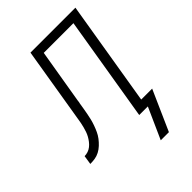

<svg xmlns="http://www.w3.org/2000/svg" viewBox="-300 -850 1166 1166"><g transform="rotate(-45 283.5 -267.0)"><path d="M371 201 461 0H387L499 -677H244L185 -325Q185 -324 185 -322Q185 -320 184 -318V-314Q183 -312 183 -310.5Q183 -309 182 -307Q179 -287 175.5 -267Q172 -247 168.5 -227.5Q165 -208 160 -188Q155 -168 148 -148.5Q141 -129 132 -109.5Q123 -90 110 -73Q97 -56 81 -41Q65 -26 46 -16Q27 -6 6.5 -3Q-14 0 -33 0L-24 -58Q-9 -58 6 -63Q21 -68 33.5 -78Q46 -88 56 -101Q66 -114 73.5 -127.5Q81 -141 86 -155.5Q91 -170 95 -185Q99 -200 102 -215Q105 -230 107 -244V-245Q111 -267 114.5 -289.5Q118 -312 122 -335L188 -735H574L462 -58H556L441 201Z"/></g></svg>

Font: Iosevka SS04 Lt Ex Obl
Style: Regular
Weight: 300
Width: 7
Italic angle: -9°
Monospace: yes
Designer: Belleve Invis
Foundry: Belleve Invis
Version: Version 19.0.0; ttfautohint (v1.8.4)